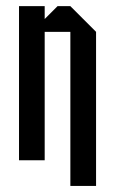

<svg xmlns="http://www.w3.org/2000/svg" viewBox="-20 -520 373 623"><path d="M125 0H41.7V-500H125V-458.3L166.7 -500H208.3L291.7 -416.7V83.3H208.3V-416.7H125Z"/></svg>

Font: Yulong
Style: Regular
Weight: 400
Designer: GGBotNet
Foundry: f0n7.com
Version: 1.00